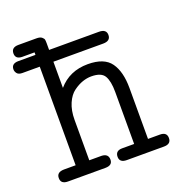

<svg xmlns="http://www.w3.org/2000/svg" viewBox="-121 -709 760 807"><g transform="rotate(-20 259.0 -305.5)"><path d="M-6.8 -521Q-6.8 -546.9 24.9 -546.9H101.1V-558.1H44.9Q16.1 -559.1 16.1 -584Q16.1 -610.8 47.9 -610.8H128.9Q145 -610.8 152.6 -604.5Q160.2 -598.1 161.1 -592.5Q162.1 -586.9 162.1 -576.2V-546.9H384.8Q418 -546.9 418 -521Q418 -494.1 384.8 -494.1H162.1V-377Q211.9 -435.1 293.9 -435.1Q367.2 -435.1 396 -394.5Q424.8 -354 424.8 -280.8V-53.2H478Q508.8 -53.2 508.8 -26.9Q508.8 0 477.1 0H311Q278.8 0 278.8 -25.9Q278.8 -52.7 308.1 -53.2H362.8V-286.1Q362.8 -334 348.9 -357.9Q335 -381.8 290 -381.8Q271 -381.8 251 -375Q231 -368.2 210 -353Q189 -337.9 175.5 -306.9Q162.1 -275.9 162.1 -233.9V-53.2H216.8Q246.6 -52.2 246.8 -26.1Q247.1 0 214.8 0H47.9Q15.6 0 16.1 -26.9Q16.1 -52.7 48.8 -53.2H101.1V-494.1H23.9Q6.8 -494.1 0 -502.7Q-6.8 -511.2 -6.8 -521Z"/></g></svg>

Font: CMU Typewriter Text
Style: Light
Weight: 200
Version: Version 0.7.0